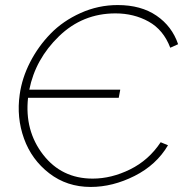

<svg xmlns="http://www.w3.org/2000/svg" viewBox="-20 -734 760 760"><path d="M437 -681Q307 -681 213.5 -590.5Q120 -500 96 -379H456L450 -347H91Q77 -217 150.5 -122Q224 -27 347 -27Q421 -27 495 -63.5Q569 -100 616 -171L645 -159Q599 -81 512.5 -37.5Q426 6 339 6Q245 6 175 -48Q105 -102 75 -185.5Q45 -269 58 -360Q67 -425 99 -487.5Q131 -550 180 -600.5Q229 -651 299 -682.5Q369 -714 446 -714Q538 -714 599.5 -672Q661 -630 685 -559L654 -545Q627 -616 568.5 -648.5Q510 -681 437 -681Z"/></svg>

Font: Raleway-v4020 ExtraLight
Style: Italic
Weight: 275
Italic angle: -12°
Designer: Matt McInerney, Pablo Impallari, Rodrigo Fuenzalida
Foundry: Matt McInerney, Pablo Impallari, Rodrigo Fuenzalida
Version: Version 4.020;PS 004.020;hotconv 1.0.88;makeotf.lib2.5.64775